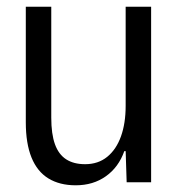

<svg xmlns="http://www.w3.org/2000/svg" viewBox="-20 -544 534 573"><path d="M206 9Q158 9 124.5 -11.5Q91 -32 74 -74Q57 -116 57 -179V-524H133V-193Q133 -144 144 -113.5Q155 -83 177.5 -68.5Q200 -54 234 -54Q273 -54 300 -76Q327 -98 341 -137Q355 -176 355 -228V-524H431V0H358L355 -93H351Q334 -45 296 -18Q258 9 206 9Z"/></svg>

Font: Mona Sans SemiCondensed
Style: Regular
Weight: 400
Width: 4
Designer: Deni Anggara
Foundry: GitHub
Version: Version 2.000